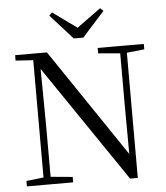

<svg xmlns="http://www.w3.org/2000/svg" viewBox="-62 -1001 919 1061"><g transform="rotate(-5 398.0 -470.0)"><path d="M266.5 -945.4 427.3 -829.1H372.7L533 -945.7L550.4 -929.6L426.5 -791.9H373.5L249.6 -929.6ZM44.5 0V-30.1L150.3 -42.1H171.8L300.9 -30.1V0ZM140.1 0V-704.6H175.7L179.5 -319.3V0ZM500.6 -698V-728H756.5V-698L651.5 -686.9H630.9ZM616.1 6.7 166.9 -653.8 164.7 -655.5 140.7 -691.6 42.6 -698V-728H219.1L641.4 -102.9L623.8 -96.7L622.1 -395.1V-728H659V6.7Z"/></g></svg>

Font: Noto Serif KR
Style: Regular
Weight: 200
Designer: Ryoko NISHIZUKA 西塚涼子 (kana & ideographs); Frank Grießhammer (Latin, Greek & Cyrillic); Wenlong ZHANG 张文龙 (bopomofo); San
Foundry: Adobe
Version: Version 2.001;hotconv 1.1.0;makeotfexe 2.6.0